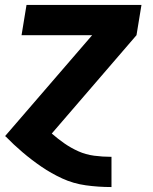

<svg xmlns="http://www.w3.org/2000/svg" viewBox="-20 -550 616 775"><path d="M429 205H430V83H429Q394 83 360 78.5Q326 74 296 60.5Q266 47 239.5 28.5Q213 10 189 -11L531 -408L551 -530H87L67 -408H352L0 0H2Q35 34 71.5 65Q108 96 147.5 123Q187 150 231.5 170.5Q276 191 326.5 198Q377 205 429 205Z"/></svg>

Font: Iosevka Sparkle Heavy
Style: Italic
Weight: 900
Italic angle: -9°
Designer: Belleve Invis
Foundry: Belleve Invis
Version: Version 4.5.0; ttfautohint (v1.8.3)